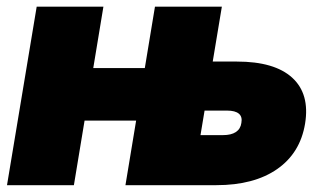

<svg xmlns="http://www.w3.org/2000/svg" viewBox="-20 -542 950 562"><path d="M468.8 0 493.2 -146.5H632.8Q656.7 -146.5 670.4 -155.5Q684.1 -164.6 686.5 -182.1Q689.9 -200.2 679.2 -209.2Q668.5 -218.3 644.5 -218.3H493.7L517.6 -361.8H673.3Q783.7 -361.8 835.4 -314.5Q887.2 -267.1 873 -180.2Q858.9 -94.2 791.3 -47.1Q723.6 0 613.3 0ZM0.5 0 87.4 -522.5H282.7L196.3 0ZM169.9 -189 195.8 -342.8H461.4L435.5 -189ZM347.2 0 433.6 -522.5H629.4L542.5 0Z"/></svg>

Font: Inter 28pt Black
Style: Italic
Weight: 900
Italic angle: -9.3988°
Designer: Rasmus Andersson
Foundry: rsms
Version: Version 4.001;git-66647c0bb